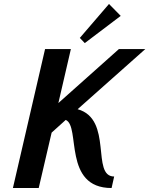

<svg xmlns="http://www.w3.org/2000/svg" viewBox="-20 -947 752 967"><path d="M529 -927 382 -756 407 -730 588 -867ZM175 0 240 -279 311 -343C387 -312 295 0 542 0L555 -58C437 -58 551 -347 371 -397L712 -700H579L274 -428L337 -700H207L45 0Z"/></svg>

Font: Pfennig
Style: BoldItalic
Weight: 700
Italic angle: -13°
Version: Version 20100423